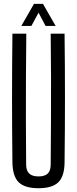

<svg xmlns="http://www.w3.org/2000/svg" viewBox="-20 -976 402 1003"><path d="M181.2 7.2Q108.8 7.2 77.4 -24.2Q46 -55.6 44.9 -127.8Q42.9 -295.5 42.9 -464Q42.9 -632.4 44.9 -800H117.4Q116.2 -688.4 115.6 -573.2Q114.9 -458.1 115.3 -343.3Q115.6 -228.5 116.6 -116.5Q116.6 -84.4 132.6 -69.4Q148.6 -54.4 181.2 -54.4Q214.3 -54.4 229.5 -69.4Q244.8 -84.4 244.8 -116.5Q245.8 -228.5 246.3 -343.3Q246.9 -458.1 246.6 -573.2Q246.4 -688.4 244.8 -800H317.3Q319.4 -632.4 319.4 -464Q319.4 -295.5 317.3 -127.8Q316.6 -55.6 285 -24.2Q253.5 7.2 181.2 7.2ZM91.4 -840.6 157.5 -955.8H204.5L270.6 -840.6H217.9L181.4 -909.7L144 -840.6Z"/></svg>

Font: Big Shoulders Display SC Thin
Style: Regular
Weight: 100
Designer: Patric King
Foundry: XO Type Co
Version: Version 2.002